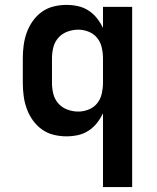

<svg xmlns="http://www.w3.org/2000/svg" viewBox="-20 -548 640 783"><path d="M400 215V-86Q390 -65 375.5 -46.5Q361 -28 341 -15Q321 -2 298 3Q275 8 251 8Q224 8 198 1.5Q172 -5 150.5 -20.5Q129 -36 113.5 -58Q98 -80 89 -105Q80 -130 76.5 -156.5Q73 -183 73 -210V-310Q73 -337 76.5 -363.5Q80 -390 89 -415Q98 -440 113.5 -462Q129 -484 150.5 -499.5Q172 -515 198 -521.5Q224 -528 251 -528Q275 -528 298 -523Q321 -518 341 -505Q361 -492 375.5 -473.5Q390 -455 400 -434V-520H519V215ZM299 -93Q321 -93 342 -101.5Q363 -110 376.5 -127Q390 -144 395 -166Q400 -188 400 -210V-310Q400 -332 395 -354Q390 -376 376.5 -393Q363 -410 342 -418.5Q321 -427 299 -427Q277 -427 255 -419Q233 -411 218 -394Q203 -377 197.5 -355Q192 -333 192 -310V-210Q192 -187 197.5 -165Q203 -143 218 -126Q233 -109 255 -101Q277 -93 299 -93Z"/></svg>

Font: Iosevka Fixed Extended
Style: Bold
Weight: 700
Width: 7
Monospace: yes
Designer: Belleve Invis
Foundry: Belleve Invis
Version: Version 24.1.1; ttfautohint (v1.8.4)